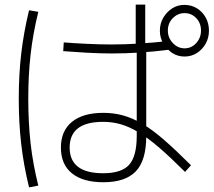

<svg xmlns="http://www.w3.org/2000/svg" viewBox="-20 -810 923 830"><path d="M243.3 -172.2Q243.3 -244.4 291.1 -283.3Q338.9 -322.2 426.7 -322.2Q471.1 -322.2 511.7 -311.1Q552.2 -300 595 -275Q637.8 -250 688.9 -205.6Q740 -161.1 805.6 -95.6L780 -66.7Q716.7 -130 668.3 -171.7Q620 -213.3 579.4 -237.8Q538.9 -262.2 502.2 -272.8Q465.6 -283.3 425.6 -283.3Q281.1 -283.3 281.1 -172.2Q281.1 -61.1 425.6 -61.1Q505.6 -61.1 538.3 -97.8Q571.1 -134.4 571.1 -222.2V-604.4H566.7V-790H607.8V-604.4H612.2V-221.1Q612.2 -116.7 567.2 -69.4Q522.2 -22.2 426.7 -22.2Q338.9 -22.2 291.1 -60.6Q243.3 -98.9 243.3 -172.2ZM671.1 -676.7Q671.1 -708.9 686.1 -733.9Q701.1 -758.9 724.4 -773.9Q747.8 -788.9 776.7 -788.9Q807.8 -788.9 831.7 -773.9Q855.6 -758.9 869.4 -733.9Q883.3 -708.9 883.3 -677.8Q883.3 -646.7 869.4 -621.7Q855.6 -596.7 831.7 -581.1Q807.8 -565.6 777.8 -565.6Q747.8 -565.6 724.4 -581.1Q701.1 -596.7 686.1 -621.7Q671.1 -646.7 671.1 -676.7ZM848.9 -677.8Q848.9 -710 828.3 -731.7Q807.8 -753.3 777.8 -753.3Q748.9 -753.3 727.2 -731.7Q705.6 -710 705.6 -677.8Q705.6 -646.7 727.2 -623.9Q748.9 -601.1 777.8 -601.1Q807.8 -601.1 828.3 -623.9Q848.9 -646.7 848.9 -677.8ZM253.3 -588.9 255.6 -626.7Q296.7 -623.3 353.9 -620.6Q411.1 -617.8 463.3 -617.8Q522.2 -617.8 583.3 -621.7Q644.4 -625.6 713.3 -633.3L714.4 -595.6Q645.6 -586.7 584.4 -582.8Q523.3 -578.9 462.2 -578.9Q411.1 -578.9 353.3 -582.2Q295.6 -585.6 253.3 -588.9ZM105.6 0Q82.2 -95.6 71.7 -187.2Q61.1 -278.9 61.1 -383.3Q61.1 -486.7 71.7 -577.8Q82.2 -668.9 105.6 -765.6L145.6 -758.9Q122.2 -663.3 112.2 -573.9Q102.2 -484.4 102.2 -383.3Q102.2 -280 112.2 -190.6Q122.2 -101.1 145.6 -7.8Z"/></svg>

Font: Paperlogy 2 ExtraLight
Style: Regular
Weight: 250
Designer: redesigned by Lee Juim, glyphs from Gmarket Sans & Montserrat
Foundry: PT&
Version: Version 1.001